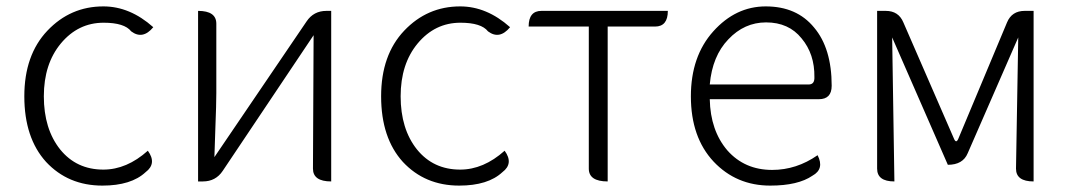

<svg xmlns="http://www.w3.org/2000/svg" viewBox="-20 -567 3349 600"><path d="M300 13Q193 13 124 -61Q56 -136 56 -266Q56 -395 128 -471Q200 -547 303 -547Q386 -547 459 -482Q426 -442 390 -469Q369 -496 304 -496Q224 -496 170 -431Q117 -367 117 -266Q117 -164 168 -100Q219 -37 303 -37Q376 -37 442 -96Q471 -56 435 -29Q390 13 300 13Z M599 0V-533Q656 -533 656 -493V-276Q656 -242 653 -166L650 -76L938 -500Q960 -533 1000 -533H1015V0Q958 0 958 -40L960 -457L676 -33Q654 0 614 0Z M1415 13Q1308 13 1239 -61Q1171 -136 1171 -266Q1171 -395 1243 -471Q1315 -547 1418 -547Q1501 -547 1574 -482Q1541 -442 1505 -469Q1484 -496 1419 -496Q1339 -496 1285 -431Q1232 -367 1232 -266Q1232 -164 1283 -100Q1334 -37 1418 -37Q1491 -37 1557 -96Q1586 -56 1550 -29Q1505 13 1415 13Z M1879 0Q1820 0 1820 -40V-484H1632Q1632 -533 1672 -533H2067Q2067 -484 2027 -484H1879V0Z M2387 13Q2281 13 2210 -62Q2139 -138 2139 -266Q2139 -391 2209 -469Q2279 -547 2373 -547Q2470 -547 2524 -481Q2579 -416 2579 -299Q2579 -257 2539 -257H2198Q2200 -159 2253 -97Q2307 -36 2393 -36Q2469 -36 2535 -82Q2557 -39 2519 -18Q2474 13 2387 13ZM2198 -303H2507Q2526 -303 2525 -326Q2526 -398 2485 -447Q2445 -497 2374 -497Q2306 -497 2256 -444Q2206 -392 2198 -303Z M2775 0Q2721 0 2721 -40V-533H2748Q2788 -533 2803 -497L2961 -134Q2968 -117 2975 -134L3127 -497Q3142 -533 3182 -533H3210V0Q3155 0 3155 -40L3162 -450L3004 -88Q2989 -52 2942 -52L2768 -450L2775 0Z"/></svg>

Font: Swei Half Moon CJK SC
Style: Light
Weight: 300
Version: Version 2.071